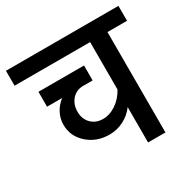

<svg xmlns="http://www.w3.org/2000/svg" viewBox="-167 -755 887 893"><g transform="rotate(-30 277.0 -308.5)"><path d="M57.1 -458H301.8V-377.9H251Q214.8 -377.9 191.4 -352.1Q168 -326.2 168 -286.1Q168 -247.6 192.1 -222.9Q216.3 -198.2 254.9 -198.2Q291.5 -198.2 325.4 -221.2Q359.4 -244.1 380.9 -283.2V-538.1H-24.9V-618.2H579.1V-538.1H474.1V1H380.9V-189Q357.9 -157.2 322 -138.7Q286.1 -120.1 245.1 -120.1Q175.8 -120.1 128.4 -162.6Q81.1 -205.1 81.1 -266.1Q81.1 -299.3 96.2 -328.4Q111.3 -357.4 138.2 -377.9H57.1Z"/></g></svg>

Font: LT Superior Med
Style: Regular
Weight: 500
Designer: Daniel Lyons
Foundry: LyonsType
Version: Version 1.000